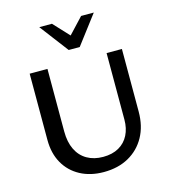

<svg xmlns="http://www.w3.org/2000/svg" viewBox="-131 -1011 994 1126"><g transform="rotate(-15 366.0 -447.5)"><path d="M360 12Q279 12 217.5 -21Q156 -54 122 -114Q88 -174 88 -256V-658H196V-278Q196 -214 218 -168.5Q240 -123 281.5 -99Q323 -75 379 -75Q435 -75 474.5 -97.5Q514 -120 534.5 -160.5Q555 -201 555 -254V-658H648V-278Q648 -190 612 -125Q576 -60 511.5 -24Q447 12 360 12ZM345 -733 363 -796 467 -907H544L412 -733ZM345 -733 213 -907H290L395 -794L412 -733Z"/></g></svg>

Font: Ysabeau Office SemiBold
Style: Regular
Weight: 600
Designer: Christian Thalmann (Catharsis Fonts)
Version: Version 2.001;gftools[0.9.30]; featfreeze: tnum,lnum,ss02